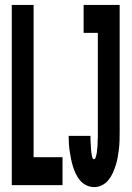

<svg xmlns="http://www.w3.org/2000/svg" viewBox="-20 -755 540 783"><path d="M364 8Q348 8 333 1Q318 -6 307.5 -18Q297 -30 290 -44.5Q283 -59 278 -74.5Q273 -90 270 -105.5Q267 -121 264.5 -136.5Q262 -152 261 -168Q260 -184 260 -201H349Q349 -196 349 -192Q349 -188 349 -184Q349 -180 349.5 -176Q350 -172 350 -168Q350 -164 350.5 -160Q351 -156 351 -151.5Q351 -147 351.5 -143Q352 -139 352.5 -135Q353 -131 353.5 -127Q354 -123 355 -119Q356 -115 357.5 -110.5Q359 -106 364 -106Q368 -106 369.5 -111.5Q371 -117 372.5 -121.5Q374 -126 374.5 -130.5Q375 -135 375.5 -140Q376 -145 376.5 -149.5Q377 -154 377.5 -158.5Q378 -163 378 -168Q378 -173 378 -177.5Q378 -182 378.5 -186.5Q379 -191 379 -196Q379 -201 379 -205.5Q379 -210 379 -215V-621H321V-735H468V-215Q468 -198 467.5 -181Q467 -164 465 -147Q463 -130 460 -113.5Q457 -97 452 -81Q447 -65 440 -49.5Q433 -34 422 -20.5Q411 -7 395.5 0.5Q380 8 364 8ZM28 0V-735H117V-114H235V0Z"/></svg>

Font: Iosevka SS04 Heavy
Style: Regular
Weight: 900
Monospace: yes
Designer: Belleve Invis
Foundry: Belleve Invis
Version: Version 19.0.0; ttfautohint (v1.8.4)